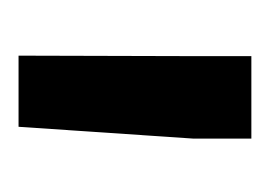

<svg xmlns="http://www.w3.org/2000/svg" viewBox="-62 -728 291 207"><g transform="rotate(90 83.5 -624.5)"><path d="M129.4 -750V-687L116.7 -499H40L40.5 -679.2V-750Z"/></g></svg>

Font: Vazirmatn RD UI Medium
Style: Regular
Weight: 500
Designer: Saber Rastikerdar
Foundry: Saber Rastikerdar
Version: Version 33.003